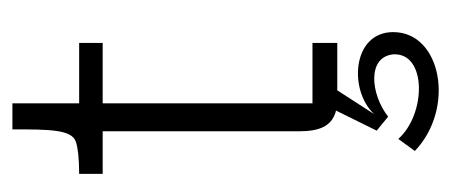

<svg xmlns="http://www.w3.org/2000/svg" viewBox="-224 -326 711 302"><g transform="rotate(-90 131.0 -175.5)"><path d="M214 0V-39H119V-369H214V-406H119V-511H78C78 -453 78 -417 58 -411C49 -408 32 -406 8 -406V-369H75V-61C75 -28 82 0 125 0ZM44 122C111 186 231 164 231 88C231 23 139 18 102 58L142 -4L114 -15L76 62L98 80C134 52 192 47 196 88C199 141 102 140 63 96Z"/></g></svg>

Font: OSH Darker Grotesque
Style: Regular
Weight: 400
Designer: Gabriel Lam
Foundry: TypeRant
Version: Version 1.000;Glyphs 3.1.1 (3148)